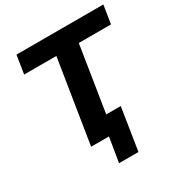

<svg xmlns="http://www.w3.org/2000/svg" viewBox="-200 -845 1087 1156"><g transform="rotate(-30 343.5 -267.5)"><path d="M291 170 319 0H195L287 -578H63L83 -705H687L667 -578H443L371 -123H472L426 170Z"/></g></svg>

Font: Mulish ExtraBold
Style: Italic
Weight: 800
Italic angle: -9°
Designer: Vernon Adams
Foundry: Vernon Adams
Version: Version 3.603; ttfautohint (v1.8.3)